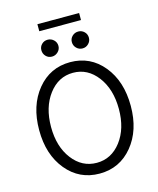

<svg xmlns="http://www.w3.org/2000/svg" viewBox="-141 -1074 978 1187"><g transform="rotate(-15 348.0 -480.0)"><path d="M214 -931V-976H481V-931ZM250 -759Q227 -759 211.5 -775Q196 -791 196 -814Q196 -836 211.5 -851.5Q227 -867 250 -867Q272 -867 288.5 -851.5Q305 -836 305 -813Q305 -791 288.5 -775Q272 -759 250 -759ZM446 -759Q423 -759 407 -775Q391 -791 391 -814Q391 -836 407 -851.5Q423 -867 446 -867Q468 -867 484 -851.5Q500 -836 500 -813Q500 -791 484 -775Q468 -759 446 -759ZM641 -339Q641 -183 559 -83.5Q477 16 348 16Q219 16 137 -83.5Q55 -183 55 -340Q55 -497 137 -597Q219 -697 348 -697Q477 -697 559 -597Q641 -497 641 -339ZM192.5 -133.5Q254 -53 348 -53Q442 -53 503.5 -133.5Q565 -214 565 -340Q565 -466 503.5 -547.5Q442 -629 348 -629Q254 -629 192.5 -547.5Q131 -466 131 -340Q131 -214 192.5 -133.5Z"/></g></svg>

Font: Didact Gothic
Style: Regular
Weight: 400
Designer: Daniel Johnson
Foundry: Daniel Johnson
Version: Version 2.101;PS 002.101;hotconv 1.0.88;makeotf.lib2.5.64775